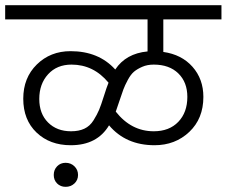

<svg xmlns="http://www.w3.org/2000/svg" viewBox="-40 -654 877 743"><path d="M214 -24C200.7 -24 189.7 -19.5 181 -10.5C172.3 -1.5 168 9.7 168 23C168 36.3 172.3 47.3 181 56C189.7 64.7 200.7 69 214 69C227.3 69 238.7 64.7 248 56C257.3 47.3 262 36.3 262 23C262 9.7 257.3 -1.5 248 -10.5C238.7 -19.5 227.3 -24 214 -24ZM685 -279C685 -239 673.3 -206.8 650 -182.5C626.7 -158.2 595 -146 555 -146C497 -146 448 -171.3 408 -222C411.3 -231.3 416.2 -245.5 422.5 -264.5C428.8 -283.5 433.8 -298 437.5 -308C441.2 -318 446.8 -330.2 454.5 -344.5C462.2 -358.8 470.2 -369.5 478.5 -376.5C486.8 -383.5 497.5 -389.8 510.5 -395.5C523.5 -401.2 538.3 -404 555 -404C595 -404 626.7 -392.7 650 -370C673.3 -347.3 685 -317 685 -279ZM235 -146C198.3 -146 168.7 -157.3 146 -180C123.3 -202.7 112 -233 112 -271C112 -309.7 123.3 -341.5 146 -366.5C168.7 -391.5 199 -404 237 -404C293.7 -404 341.3 -380.7 380 -334C375.3 -322.7 369.3 -305.3 362 -282C354.7 -258.7 348.5 -241 343.5 -229C338.5 -217 331.3 -203.5 322 -188.5C312.7 -173.5 300.8 -162.7 286.5 -156C272.2 -149.3 255 -146 235 -146ZM817 -579V-634H-20V-579H531V-455C475 -449.7 433.3 -426.3 406 -385C363.3 -432.3 305.7 -456 233 -456C181 -456 137.5 -438.8 102.5 -404.5C67.5 -370.2 50 -326 50 -272C50 -217.3 67.2 -173.7 101.5 -141C135.8 -108.3 180 -92 234 -92C302 -92 351.3 -117.7 382 -169C425.3 -117.7 484 -92 558 -92C611.3 -92 656.2 -109.2 692.5 -143.5C728.8 -177.8 747 -223 747 -279C747 -325 733 -363.8 705 -395.5C677 -427.2 639.3 -446.3 592 -453V-579Z"/></svg>

Font: Hind Light
Style: Regular
Weight: 300
Designer: Manushi Parikh, Satya Rajpurohit
Foundry: Indian Type Foundry
Version: Version 1.201;PS 1.0;hotconv 1.0.78;makeotf.lib2.5.61930; tt